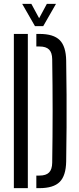

<svg xmlns="http://www.w3.org/2000/svg" viewBox="-20 -976 410 996"><path d="M51.9 0V-800H124.4V0ZM168.5 0V-65.2H184.6Q218.9 -65.2 234.6 -81.3Q250.3 -97.4 250.8 -131.6Q251.9 -199 252.4 -266.1Q253 -333.2 253 -400.3Q253 -467.4 252.4 -534.6Q251.9 -601.7 250.8 -669Q250.3 -703.1 234.6 -718.9Q218.9 -734.8 185.4 -734.8H168.5V-800H185.4Q257.7 -800 289.9 -767.8Q322.1 -735.5 323.3 -661.8Q324.8 -568.4 325.3 -484.2Q325.8 -400.1 325.3 -316.1Q324.8 -232.2 323.3 -138.8Q322.1 -64.6 289.7 -32.3Q257.3 0 184.6 0ZM161.3 -840.6 95.2 -955.8H142.7L183 -881.4L223 -955.8H270.4L204.3 -840.6Z"/></svg>

Font: Big Shoulders Stencil Display SC Thin
Style: Regular
Weight: 100
Designer: Patric King
Foundry: XO Type Co
Version: Version 2.001